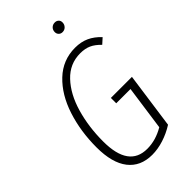

<svg xmlns="http://www.w3.org/2000/svg" viewBox="-265 -948 1038 1038"><g transform="rotate(-45 254.5 -428.5)"><path d="M505 -629 474 -601Q447 -629 420.5 -641Q394 -653 357 -653Q277 -653 220.5 -593Q164 -533 136 -436Q108 -339 108 -228Q108 -31 249 -31Q314 -31 377 -68L413 -324H304V-365H465L420 -44Q379 -18 333.5 -3.5Q288 11 245 11Q156 11 108 -50.5Q60 -112 60 -231Q60 -353 94.5 -459Q129 -565 197 -629.5Q265 -694 359 -694Q404 -694 439 -678Q474 -662 505 -629ZM341 -831Q341 -847 351.5 -857.5Q362 -868 378 -868Q391 -868 399.5 -860Q408 -852 408 -839Q408 -823 397.5 -812Q387 -801 371 -801Q358 -801 349.5 -809.5Q341 -818 341 -831Z"/></g></svg>

Font: Fira Sans Extra Condensed ExtraLight
Style: Italic
Weight: 275
Width: 3
Italic angle: -8°
Designer: Carrois Corporate & Edenspiekermann AG
Foundry: Carrois Corporate GbR & Edenspiekermann AG
Version: Version 4.203